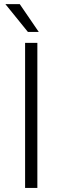

<svg xmlns="http://www.w3.org/2000/svg" viewBox="-20 -921 306 941"><path d="M163.1 0H103V-710.9H163.1ZM169.9 -764.6H116.7L6.3 -900.9H76.7Z"/></svg>

Font: RobotoInd Light
Style: Regular
Weight: 300
Designer: Google
Version: Version 2.001151; 2014